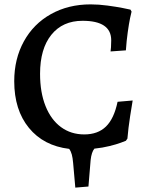

<svg xmlns="http://www.w3.org/2000/svg" viewBox="-20 -671 685 877"><path d="M586 -212Q583 -196 574.5 -141Q566 -86 562 -38L555 -28Q550 -26 531.5 -19Q513 -12 481 -4Q449 4 411 8Q398 24 394 60L384 181L324 186L314 73Q312 50 308 35Q304 20 296 9Q179 -5 112 -87Q45 -169 45 -300Q45 -402 89 -482Q133 -562 212.5 -606.5Q292 -651 394 -651Q431 -651 471.5 -645.5Q512 -640 540 -634.5Q568 -629 576 -627L581 -618Q579 -612 574 -587.5Q569 -563 563.5 -524Q558 -485 555 -441L485 -436Q486 -441 487 -455Q488 -469 488 -487Q488 -576 357 -576Q266 -576 214.5 -512Q163 -448 163 -334Q163 -249 188 -186.5Q213 -124 258.5 -90.5Q304 -57 365 -57Q427 -57 464 -93Q501 -129 517 -206Z"/></svg>

Font: Alegreya Medium
Style: Regular
Weight: 500
Designer: Juan Pablo del Peral
Foundry: Huerta Tipografica
Version: Version 2.007; ttfautohint (v1.6)